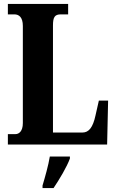

<svg xmlns="http://www.w3.org/2000/svg" viewBox="-20 -734 591 975"><path d="M20 0H524L529 -223H482L465 -148C452 -87 431 -61 399 -61H249V-605C249 -647 258 -661 289 -661H326V-714H20V-661H53C76 -661 96 -647 96 -602V-109C96 -67 76 -53 59 -53H20ZM196 208V221H252C281 178 320 113 335 71V61H233C226 105 208 168 196 208Z"/></svg>

Font: Noto Serif Sinhala ExtraCondensed ExtraBold
Style: Regular
Weight: 800
Width: 2
Designer: Jelle Bosma - Monotype Design Team
Foundry: Monotype Imaging Inc.
Version: Version 2.007